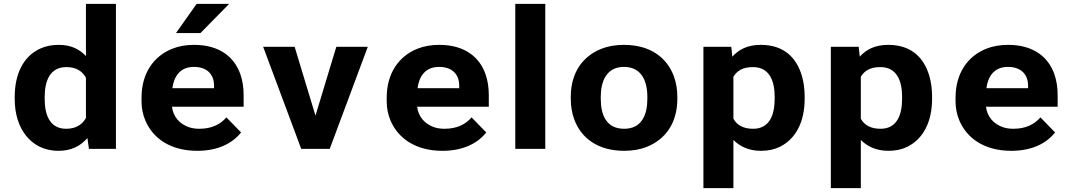

<svg xmlns="http://www.w3.org/2000/svg" viewBox="-20 -770 5554 993"><path d="M432.2 -56 439.9 0H579.6V-750H424.5V-480C392.5 -514 349.4 -538 283.7 -538C247.8 -538 215.7 -531.5 187.5 -518.5C100.6 -478.5 56 -387.3 56 -268V-258C56 -178.9 78.3 -112.4 116 -66.5C151.1 -23.7 204.4 10 282.6 10C354.1 10 398.6 -18.2 432.2 -56ZM424.5 -368V-160C406.5 -127.3 374.6 -104 322.2 -104C235.8 -104 211.1 -178.5 211.1 -258V-268C211.1 -347.8 235.7 -423 323.3 -423C375.7 -423 406.5 -400.7 424.5 -368Z M1226.8 -85 1150.9 -163C1120.9 -127.5 1075.7 -104 1011.2 -104C990.7 -104 972.3 -106.8 956.2 -112.5C909.3 -129 876 -165.2 869.3 -218H1240V-278C1240 -317.3 1234.5 -353 1223.5 -385C1192.2 -476 1113.9 -538 983.7 -538C941.9 -538 904.3 -531.3 871 -518C774.2 -479.4 712 -390.5 712 -265V-246C712 -210.7 718.6 -177.5 731.8 -146.5C770.8 -54.9 861 10 1000.2 10C1107.8 10 1182.1 -28.7 1226.8 -85ZM1087.1 -326V-314H871.5C879.3 -373.1 910.3 -424 982.6 -424C1049.8 -424 1087.1 -386.6 1087.1 -326ZM996.9 -750 890.2 -599H1016.7L1165.2 -750Z M1611.6 -172 1503.8 -528H1341L1537.9 0H1685.3L1882.2 -528H1719.4Z M2494.8 -85 2418.9 -163C2388.9 -127.5 2343.7 -104 2279.2 -104C2258.7 -104 2240.3 -106.8 2224.2 -112.5C2177.3 -129 2144 -165.2 2137.3 -218H2508V-278C2508 -317.3 2502.5 -353 2491.5 -385C2460.2 -476 2381.9 -538 2251.7 -538C2209.9 -538 2172.3 -531.3 2138.9 -518C2042.2 -479.4 1980 -390.5 1980 -265V-246C1980 -210.7 1986.6 -177.5 1999.8 -146.5C2038.8 -54.9 2129 10 2268.2 10C2375.8 10 2450.1 -28.7 2494.8 -85ZM2355.1 -326V-314H2139.5C2147.3 -373.1 2178.3 -424 2250.6 -424C2317.8 -424 2355.1 -386.6 2355.1 -326Z M2800.1 0V-750H2645V0Z M2932 -269V-259C2932 -220.3 2938 -184.7 2950.1 -152C2985.1 -57.5 3070.2 10 3208.1 10C3252.1 10 3291.1 3.2 3325.2 -10.5C3422 -49.3 3483.1 -133.9 3483.1 -259V-269C3483.1 -307.7 3477 -343.3 3465 -376C3430 -470.5 3344.9 -538 3207 -538C3163 -538 3124 -531.2 3089.8 -517.5C2993.1 -478.7 2932 -394.1 2932 -269ZM3328 -269V-259C3328 -175.9 3298.8 -104 3208.1 -104C3116 -104 3087.1 -175.1 3087.1 -259V-269C3087.1 -350.7 3117.3 -424 3207 -424C3297.5 -424 3328 -351.5 3328 -269Z M3767.6 -477 3762.1 -528H3618V203H3773.1V-46C3805.8 -13.8 3850.5 10 3916.1 10C3952.8 10 3985 3.2 4012.9 -10.5C4097 -51.8 4141.6 -141.5 4141.6 -259V-270C4141.6 -310 4136.6 -346.5 4126.7 -379.5C4100 -468.6 4037.2 -538 3915 -538C3844.8 -538 3800.6 -513.2 3767.6 -477ZM3875.4 -104C3822.5 -104 3790.7 -124 3773.1 -156V-373C3791.8 -404.3 3821.8 -423 3874.3 -423C3960.7 -423 3986.5 -349.4 3986.5 -270V-259C3986.5 -179.5 3962.1 -104 3875.4 -104Z M4426.6 -477 4421.1 -528H4277V203H4432.1V-46C4464.8 -13.8 4509.5 10 4575.1 10C4611.8 10 4644 3.2 4671.9 -10.5C4756 -51.8 4800.6 -141.5 4800.6 -259V-270C4800.6 -310 4795.6 -346.5 4785.7 -379.5C4759 -468.6 4696.2 -538 4574 -538C4503.8 -538 4459.6 -513.2 4426.6 -477ZM4534.4 -104C4481.5 -104 4449.7 -124 4432.1 -156V-373C4450.8 -404.3 4480.8 -423 4533.3 -423C4619.7 -423 4645.5 -349.4 4645.5 -270V-259C4645.5 -179.5 4621.1 -104 4534.4 -104Z M5436.8 -85 5360.9 -163C5330.9 -127.5 5285.7 -104 5221.2 -104C5200.7 -104 5182.3 -106.8 5166.2 -112.5C5119.3 -129 5086 -165.2 5079.3 -218H5450V-278C5450 -317.3 5444.5 -353 5433.5 -385C5402.2 -476 5323.9 -538 5193.7 -538C5151.9 -538 5114.3 -531.3 5080.9 -518C4984.2 -479.4 4922 -390.5 4922 -265V-246C4922 -210.7 4928.6 -177.5 4941.8 -146.5C4980.8 -54.9 5071 10 5210.2 10C5317.8 10 5392.1 -28.7 5436.8 -85ZM5297.1 -326V-314H5081.5C5089.3 -373.1 5120.3 -424 5192.6 -424C5259.8 -424 5297.1 -386.6 5297.1 -326Z"/></svg>

Font: Asimov
Style: Wid
Weight: 500
Designer: Google
Version: Version 2.000980; 2014